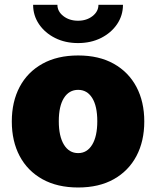

<svg xmlns="http://www.w3.org/2000/svg" viewBox="-20 -789 665 818"><path d="M313 9.8Q224.1 9.8 160.6 -25.6Q97.2 -61 63.7 -124.3Q30.3 -187.5 30.3 -271.5Q30.3 -355.5 63.7 -418.7Q97.2 -481.9 160.6 -517.3Q224.1 -552.7 313 -552.7Q401.9 -552.7 464.8 -517.3Q527.8 -481.9 561.3 -418.7Q594.7 -355.5 594.7 -271.5Q594.7 -187.5 561.3 -124.3Q527.8 -61 464.8 -25.6Q401.9 9.8 313 9.8ZM313 -136.7Q351.1 -136.7 372.8 -172.6Q394.5 -208.5 394.5 -272.5Q394.5 -336.9 372.8 -371.6Q351.1 -406.2 313 -406.2Q274.4 -406.2 252.4 -371.6Q230.5 -336.9 230.5 -272.5Q230.5 -208.5 252.4 -172.6Q274.4 -136.7 313 -136.7ZM312.5 -605.5Q257.8 -605.5 214.6 -627.2Q171.4 -648.9 146.2 -686Q121.1 -723.1 121.1 -768.6H224.6Q224.6 -740.2 250 -720.5Q275.4 -700.7 312.5 -700.7Q349.1 -700.7 374.3 -720.5Q399.4 -740.2 399.4 -768.6H503.9Q503.9 -723.1 478.8 -686Q453.6 -648.9 410.4 -627.2Q367.2 -605.5 312.5 -605.5Z"/></svg>

Font: Inter Black
Style: Regular
Weight: 900
Designer: Rasmus Andersson
Foundry: rsms
Version: Version 4.000;git-a52131595